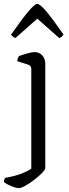

<svg xmlns="http://www.w3.org/2000/svg" viewBox="-48 -768 354 988"><path d="M49 200Q40 200 24.5 195Q9 190 -6 182.5Q-21 175 -28 168Q-28 155 -21 147Q22 140 56.5 127.5Q91 115 113 100V-413Q113 -431 95 -436L41 -453Q42 -463 44.5 -469.5Q47 -476 49 -479Q64 -485 90 -492.5Q116 -500 129 -500Q154 -500 169.5 -483Q185 -466 185 -440V96Q185 105 168.5 122Q152 139 128.5 157Q105 175 83 187.5Q61 200 49 200ZM31 -572Q21 -577 15.5 -582Q10 -587 9 -590Q68 -674 99.5 -711Q131 -748 144 -748Q157 -748 188.5 -711.5Q220 -675 279 -590Q277 -587 272 -581.5Q267 -576 257 -572L144 -672Z"/></svg>

Font: Texturina ExtraLight
Style: Regular
Weight: 200
Designer: Guillermo Torres Carreño
Foundry: Omnibus-Type
Version: Version 1.002; ttfautohint (v1.8.3)